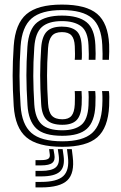

<svg xmlns="http://www.w3.org/2000/svg" viewBox="-20 -630 528 837"><path d="M251.8 10Q143.8 10 94.9 -31.5Q46 -73 39.8 -168Q35.2 -239.8 35.1 -300Q35 -360.2 39.8 -430Q46.5 -526.5 95.2 -568.2Q144 -610 249.8 -610Q355.5 -610 403.4 -569.6Q451.2 -529.2 455.8 -436Q456.2 -422.8 456.1 -405Q456 -387.2 454.8 -369.2H426.8Q428 -388 425.8 -434.8Q421.8 -515.8 381 -550.9Q340.2 -586 249.8 -586Q159.5 -586 117.5 -549.4Q75.5 -512.8 69.8 -428.5Q65 -358.5 65.1 -298.5Q65.2 -238.5 69.8 -169.8Q75 -87.2 116.8 -50.6Q158.5 -14 251.8 -14Q341.2 -14 381.5 -50.1Q421.8 -86.2 425.8 -169.2Q427 -193 426.5 -209.5Q426 -226 424.8 -233H454.5Q456.2 -227.5 456.5 -208Q456.8 -188.5 455.8 -168Q451.2 -72.5 403.9 -31.2Q356.5 10 251.8 10ZM251.8 -38Q171.2 -38 137.6 -70.6Q104 -103.2 99.8 -171.8Q95.2 -242.8 95.1 -301.2Q95 -359.8 99.5 -425.8Q104.8 -503.2 142.2 -532.6Q179.8 -562 249.8 -562Q321.5 -562 357 -533.5Q392.5 -505 395.8 -434Q397.8 -390 396.2 -369.2H366.8Q368 -387.5 365.8 -433.2Q363 -494 333 -516Q303 -538 249.8 -538Q191.8 -538 162.8 -512.5Q133.8 -487 129.5 -423.8Q124.8 -357.2 125.1 -298.2Q125.5 -239.2 129.5 -174.5Q133.5 -114.2 161.6 -88.1Q189.8 -62 251.8 -62Q305.2 -62 334 -85.2Q362.8 -108.5 365.8 -170.5Q367.8 -210.8 365.2 -233H395Q396.2 -224.5 396.5 -207Q396.8 -189.5 395.8 -169.8Q392.5 -99.5 359 -68.8Q325.5 -38 251.8 -38ZM251.8 -86Q205.5 -86 184 -106.9Q162.5 -127.8 159.5 -175.8Q155 -246 155.1 -301.9Q155.2 -357.8 159.5 -421.8Q163 -471.2 184 -492.6Q205 -514 249.8 -514Q290 -514 311.9 -496.2Q333.8 -478.5 336 -430Q336.8 -414.8 337 -396.5Q337.2 -378.2 336 -369.2H305.8Q307 -378.2 306.9 -395.6Q306.8 -413 306 -429Q304.5 -461 291.6 -475.5Q278.8 -490 249.8 -490Q219.5 -490 205.8 -473.2Q192 -456.5 189.5 -420.8Q185 -355 185.1 -299.8Q185.2 -244.5 189.5 -177.5Q191.8 -141.2 206.2 -125.6Q220.8 -110 251.8 -110Q279 -110 291.6 -125.1Q304.2 -140.2 306 -175Q306.5 -186.8 306.6 -203.6Q306.8 -220.5 305.8 -233H335.5Q336.5 -224 336.6 -206.1Q336.8 -188.2 336 -173.8Q333.8 -126.8 314 -106.4Q294.2 -86 251.8 -86ZM272 20H293L297 53Q305.8 124.8 273.8 155.9Q241.8 187 159 187H134.8V163H159Q228.8 163 256 137.4Q283.2 111.8 276 53ZM194 20H213L217 43Q221.5 68.8 208.1 79.9Q194.8 91 159 91H134.8V68H159Q181.8 68 190.2 62.2Q198.8 56.5 197 43ZM232 20H253L257 48Q264 96.8 241.2 117.9Q218.5 139 159 139H134.8V115H159Q205.2 115 223.1 99.5Q241 84 236 48Z"/></svg>

Font: Big Shoulders Inline Text Black
Style: Regular
Weight: 900
Designer: Patric King
Foundry: XO Type Co
Version: Version 1.000